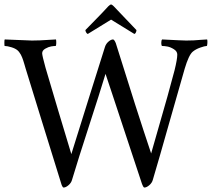

<svg xmlns="http://www.w3.org/2000/svg" viewBox="-25 -839 951 861"><path d="M357.9 -704.1Q371.1 -717.8 404.3 -751.5Q437.5 -785.2 460.9 -811Q468.8 -818.8 473.1 -818.8Q477.1 -818.8 484.9 -811Q505.4 -789.1 535.6 -757.8Q565.9 -726.6 586.9 -704.1Q586.9 -698.7 584 -692.9Q581.1 -687 577.1 -687L473.1 -751L369.1 -687Q365.2 -687 361.6 -693.1Q357.9 -699.2 357.9 -704.1ZM-3.9 -632.8Q-5.4 -632.8 -5.4 -646.7Q-5.4 -660.6 -3.9 -662.1Q110.8 -657.2 118.2 -657.2Q137.7 -657.2 154.5 -658Q171.4 -658.7 192.4 -660.2Q213.4 -661.6 226.1 -662.1Q227.5 -657.7 227.3 -645.5Q227.1 -633.3 224.1 -632.8Q216.8 -632.8 204.6 -630.9Q192.4 -628.9 178.2 -620.8Q164.1 -612.8 164.1 -600.1Q164.1 -589.8 179.2 -535.2Q192.4 -488.3 235.8 -344.2Q279.3 -200.2 294.9 -147.9Q320.8 -232.9 377 -410.4Q433.1 -587.9 445.8 -628.9Q450.2 -642.6 461.4 -652.3Q472.7 -662.1 481.9 -662.1Q487.3 -662.1 494.1 -646Q589.4 -339.4 652.8 -150.9Q668 -205.6 689 -277.3Q710 -349.1 725.6 -405.3Q741.2 -461.4 757.8 -523.9Q770 -573.7 770 -594.2Q770 -608.9 754.6 -618.4Q739.3 -627.9 725.6 -630.4Q711.9 -632.8 702.1 -632.8Q698.2 -634.3 698.2 -646.2Q698.2 -658.2 702.1 -662.1Q794.9 -657.2 810.1 -657.2Q830.6 -657.2 844.2 -658Q857.9 -658.7 873.5 -660.2Q889.2 -661.6 903.8 -662.1Q905.8 -658.2 905 -645.5Q904.3 -632.8 901.9 -632.8Q893.6 -632.8 872.8 -625.5Q852.1 -618.2 838.9 -606.9Q821.3 -591.8 803.2 -530.8Q778.8 -447.3 733.9 -288.1Q689 -128.9 660.2 -32.2Q656.7 -19 644.5 -8.5Q632.3 2 622.1 2Q619.6 2 616.2 -4.2Q612.8 -10.3 611.8 -14.2Q590.8 -77.1 549.6 -201.9Q508.3 -326.7 478.3 -417.5Q448.2 -508.3 448.2 -507.8Q421.4 -419.4 373.3 -271.5Q325.2 -123.5 297.9 -32.2Q294.4 -19 282.2 -8.5Q270 2 259.8 2Q257.3 2 254.2 -3.9Q251 -9.8 250 -14.2Q216.8 -119.6 163.8 -292.2Q110.8 -464.8 89.8 -532.2Q88.4 -537.6 84.5 -550.5Q80.6 -563.5 79.3 -567.4Q78.1 -571.3 74.7 -580.3Q71.3 -589.4 68.8 -593.3Q66.4 -597.2 62.7 -602.8Q59.1 -608.4 54.2 -612.8Q44.4 -621.6 25.9 -627.2Q7.3 -632.8 -3.9 -632.8Z"/></svg>

Font: Crimson
Style: Roman
Weight: 400
Version: Version 0.8